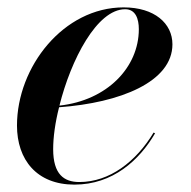

<svg xmlns="http://www.w3.org/2000/svg" viewBox="-20 -490 516 520"><path d="M124 -86C124 -118.5 129.5 -158.5 140 -199.5C306 -211.5 447 -268.5 447 -370C447 -426.5 398.5 -470 315 -470C152 -470 26 -309 26 -150C26 -57.5 79.5 10 181.5 10C285.5 10 357.5 -56 400 -129L396 -131C348.5 -52 276.5 3 195 3C153.5 3 124 -17.5 124 -86ZM319 -465C347.5 -465 356 -438.5 356 -411C356 -307.5 270 -218 141 -204C172 -328 242.5 -465 319 -465Z"/></svg>

Font: Bodoni* 36pt Medium
Style: Italic
Weight: 500
Italic angle: -13°
Version: Version 2.3